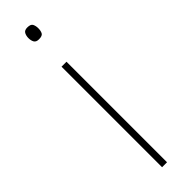

<svg xmlns="http://www.w3.org/2000/svg" viewBox="-253 -717 713 713"><g transform="rotate(-45 103.5 -360.5)"><path d="M103 -721Q121 -721 125.5 -711.5Q130 -702 130 -690Q130 -677 125.5 -668Q121 -659 103 -659Q88 -659 83 -668Q78 -677 78 -690Q78 -702 83 -711.5Q88 -721 103 -721ZM116 -528V0H90V-528Z"/></g></svg>

Font: Noto Sans Devanagari Thin
Style: Regular
Weight: 100
Designer: Jelle Bosma - Monotype Design Team
Foundry: Monotype Imaging Inc.
Version: Version 2.004; ttfautohint (v1.8.4.7-5d5b)